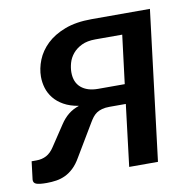

<svg xmlns="http://www.w3.org/2000/svg" viewBox="-81 -575 651 644"><g transform="rotate(-10 244.5 -252.5)"><path d="M407.5 0H309.5L335 -210H279.5Q264.5 -210 253.8 -207Q243 -204 235.2 -198.8Q227.5 -193.5 221.5 -185.8Q215.5 -178 210 -168.5L145.5 -60.5Q133.5 -39.5 120 -26.8Q106.5 -14 91.8 -7Q77 0 61 2.5Q45 5 28 5Q1.5 5 -8.2 0.8Q-18 -3.5 -17 -14.5L-9.5 -75.5H7Q26 -75.5 41 -83.5Q56 -91.5 68 -110L114.5 -180Q127 -199 142.5 -211.5Q158 -224 179 -231Q149 -236 128.2 -247.8Q107.5 -259.5 94.8 -275.5Q82 -291.5 76.2 -310.5Q70.5 -329.5 70.5 -349Q70.5 -377 82 -405.8Q93.5 -434.5 117.8 -457.8Q142 -481 180 -495.5Q218 -510 271.5 -510H470ZM173.5 -346Q173.5 -312 194.5 -294Q215.5 -276 252.5 -276H343L363.5 -441H272Q244 -441 225 -431.8Q206 -422.5 194.5 -408.5Q183 -394.5 178.2 -377.8Q173.5 -361 173.5 -346Z"/></g></svg>

Font: Lato Semibold
Style: Italic
Weight: 600
Italic angle: -7°
Designer: Lukasz Dziedzic
Foundry: tyPoland Lukasz Dziedzic
Version: Version 2.006; 2014-01-15